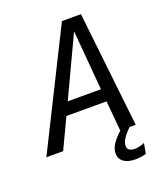

<svg xmlns="http://www.w3.org/2000/svg" viewBox="-216 -839 981 1141"><g transform="rotate(-20 275.0 -268.0)"><path d="M460.4 132.8Q474.6 132.8 490.7 129.2Q506.8 125.5 522.5 118.2L510.3 183.1Q476.6 192.9 442.4 192.9Q394.5 192.9 368.4 173.3Q342.3 153.8 342.3 119.6Q342.3 92.3 360.4 63.2Q378.4 34.2 416.5 0H415L397.9 -189.9H144L54.2 0H-51.8L312 -729H432.1L513.2 0H474.6Q444.8 28.3 429.2 52.7Q413.6 77.1 413.6 97.7Q413.6 114.7 425.3 123.8Q437 132.8 460.4 132.8ZM391.1 -269 358.9 -647 181.2 -269Z"/></g></svg>

Font: Hack
Style: Italic
Weight: 400
Italic angle: -11°
Monospace: yes
Designer: Christopher Simpkins
Foundry: Christopher Simpkins
Version: Version 2.019; ttfautohint (v1.4.1) -l 4 -r 80 -G 350 -x 0 -